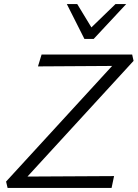

<svg xmlns="http://www.w3.org/2000/svg" viewBox="-20 -927 679 947"><path d="M17.5 0 10 -31.5 579.1 -652 599.5 -602.2 167.3 -599.5 185.1 -658H631.9L638.8 -626.8L69.4 -6L51.3 -55.8L542.6 -58.5L530.3 0ZM396.3 -735.1 415.7 -777.2 549.7 -907H602.5L442.2 -735.1ZM396.3 -735.1 309.6 -907H360.9L439.1 -778.3L442.2 -735.1Z"/></svg>

Font: Ysabeau
Style: Bold Italic
Weight: 700
Italic angle: -12°
Designer: Christian Thalmann (Catharsis Fonts)
Version: Version 2.002